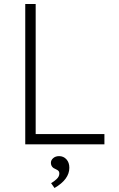

<svg xmlns="http://www.w3.org/2000/svg" viewBox="-20 -720 596 958"><path d="M106 0V-700H158V-51H501V0ZM252 218 235 194Q249 186 262.5 173.5Q276 161 276 146Q276 138 272.5 133.5Q269 129 258 124Q234 115 234 92Q234 79 245.5 69Q257 59 275 59Q297 59 311.5 75Q326 91 326 117Q326 175 252 218Z"/></svg>

Font: Readex Pro ExtraLight
Style: Regular
Weight: 200
Designer: Bonnie Shaver-Troup, Thomas Jockin
Foundry: Lexend
Version: Version 1.203; ttfautohint (v1.8.3)